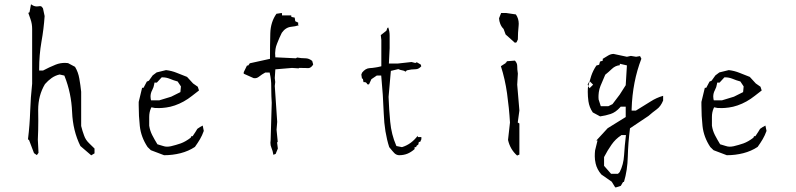

<svg xmlns="http://www.w3.org/2000/svg" viewBox="-20 -706 3552 857"><path d="M150.9 -167 150.4 -215.8Q150.4 -279.8 180.7 -330.6Q194.3 -346.2 210.4 -357.7Q226.6 -369.1 246.1 -373.5L267.1 -368.7L268.6 -365.2Q298.3 -290.5 301.8 -206.3Q305.2 -122.1 338.9 -54.2L387.2 -12.7L401.9 -21.5V-43Q382.8 -62 380.4 -64Q370.6 -73.2 364.7 -82Q358.9 -90.8 355.5 -100.6Q347.7 -121.1 342.3 -143.6V-296.4Q339.4 -325.2 334 -355.5Q329.1 -384.3 314.9 -407.7L283.7 -424.3Q276.9 -425.3 270 -425.3Q248 -425.3 228.5 -417.5Q200.2 -406.2 171.9 -391.1H154.8V-398.4Q154.8 -460.4 165 -519.5Q175.3 -576.7 179.2 -634.3L171.9 -668.5Q169.4 -672.9 166.5 -675.8Q163.6 -678.7 158.2 -678.7Q156.7 -678.7 153.1 -678Q149.4 -677.2 144.5 -677.2Q131.3 -677.2 120.1 -686H118.2L111.8 -651.4L106.4 -648.4Q111.3 -634.3 115.7 -621.8Q120.1 -609.4 121.8 -598.6Q123.5 -587.9 123.5 -576.2V-332.5Q116.7 -271 114.7 -210Q112.8 -147.9 105 -85.4V-83.5L109.4 -81.5L131.8 -22.5L144.5 -13.7L151.9 -23.9L148.9 -83Q150.9 -124 150.9 -167Z M839.8 -98.1H834L831.1 -91.3Q808.1 -73.7 786.6 -65.9Q765.6 -58.6 742.7 -53.2Q733.4 -51.3 725.1 -51.3Q716.8 -51.3 707.8 -54.4Q698.7 -57.6 682.6 -62Q669.4 -83.5 659.4 -103Q649.4 -122.6 646 -145V-184.1Q646 -204.6 653.3 -221.7L655.8 -227.1L670.9 -224.1Q678.7 -223.6 690.7 -223.6Q702.6 -223.6 721.4 -226.1Q740.2 -228.5 760.3 -235.4Q801.3 -249.5 837.4 -278.3L868.2 -302.2L862.8 -318.8L841.8 -333.5L814.9 -362.8Q791.5 -371.6 769 -380.9Q746.6 -390.1 721.2 -393.1L679.2 -382.8L661.6 -369.6L644.5 -345.7L635.3 -341.8L620.6 -314H616.2H614.3L599.1 -251Q599.1 -243.2 599.1 -235.8Q599.1 -187.5 604 -143.6Q609.4 -93.8 638.7 -49.8L653.3 -35.6L712.4 -13.2Q750.5 -13.2 785.9 -22.2Q821.3 -31.2 850.1 -50.3Q863.3 -68.8 872.8 -85Q882.3 -101.1 889.6 -121.6L884.8 -145.5L873 -139.2L860.8 -130.9L852.5 -117.2ZM691.4 -258.3H654.3L652.8 -264.2Q651.9 -270 651.9 -274.9Q651.9 -290 659.2 -303.5Q666.5 -316.9 668.5 -331.1L669.4 -337.4H680.2L701.7 -360.8H705.1Q722.2 -360.8 738.8 -354Q753.4 -347.7 772.9 -342.3L787.6 -320.3L785.2 -294.9L744.1 -274.4Z M1343.3 -445.8Q1325.2 -445.8 1306.2 -449.2L1300.8 -445.8L1209 -450.2Q1208 -461.4 1208 -468.5Q1208 -475.6 1209.7 -487.1Q1211.4 -498.5 1216.8 -511.7Q1226.6 -537.1 1237.8 -559.6Q1254.9 -584 1279.8 -586.4Q1297.4 -587.9 1314 -593.3V-594.2H1311V-605L1297.9 -611.3L1295.4 -627.4L1280.8 -630.4L1279.8 -637.2H1238.8V-646.5L1236.3 -647.9L1213.9 -644.5Q1188 -607.9 1186.5 -557.6Q1185.1 -502.9 1185.1 -449.2V-443.4L1096.2 -423.8L1095.7 -424.3L1087.9 -413.6H1082.5L1067.9 -383.8V-377L1111.8 -357.4Q1114.7 -356.9 1117.7 -356.9Q1127 -356.9 1135.3 -363.3Q1149.4 -374.5 1164.1 -382.3H1183.6Q1188 -361.8 1189 -351.3Q1189.9 -340.8 1190.4 -335.4Q1190.9 -324.2 1190.9 -301.8Q1190.9 -279.3 1192.9 -247.1L1188 -80.1Q1187 -74.2 1187 -68.8Q1187 -56.6 1191.4 -46.9Q1197.8 -32.2 1200.2 -15.1L1210.4 -19L1220.2 -43L1216.8 -69.8L1219.7 -73.2L1214.4 -127L1217.3 -162.1L1206.5 -322.3L1208.5 -339.8L1206.5 -357.4L1209 -396.5L1283.2 -402.8L1313 -400.9H1314V-402.8H1321.3Q1337.9 -402.8 1346.4 -402.3Q1355 -401.9 1355.5 -401.9Q1366.7 -401.9 1376 -415L1377.9 -418.5L1373.5 -434.1Q1358.9 -445.8 1343.3 -445.8Z M1830.6 -40.5V-49.3H1837.4L1839.4 -55.2L1847.2 -61L1849.6 -72.8H1855.5L1860.8 -84.5V-94.2H1845.2L1844.2 -99.6Q1815.4 -62 1775.9 -49.8L1773.9 -49.3L1749.5 -54.2L1748 -57.6Q1727.1 -105.5 1721.7 -162.4Q1716.3 -219.2 1714.4 -273.4L1724.6 -389.6L1757.8 -397.5Q1767.6 -393.1 1775.4 -392.1Q1783.2 -391.1 1790.5 -386.2L1795.9 -392.1Q1816.4 -397 1835.4 -397Q1848.6 -397 1860.4 -410.2L1857.9 -418L1840.3 -428.2L1834 -424.8L1816.9 -429.2L1755.4 -422.4H1715.8L1719.2 -491.2V-546.9Q1719.2 -566.9 1712.9 -583.5L1709 -581.1L1704.6 -568.8L1679.7 -549.3L1682.1 -527.8V-410.2Q1664.6 -405.8 1655.8 -404.8Q1641.1 -402.3 1629.9 -401.9Q1611.3 -400.9 1596.2 -381.8L1592.8 -373L1595.7 -355H1599.6L1602.5 -339.4H1607.4Q1612.3 -339.4 1615.2 -336.4Q1618.2 -333.5 1619.1 -330.1L1624.5 -329.1L1627.4 -330.1L1637.7 -352.5L1661.6 -368.7H1681.6Q1689.9 -282.7 1692.9 -198.7Q1695.8 -116.2 1717.3 -49.3Q1733.4 -29.3 1740.2 -22.5Q1748.5 -14.2 1760.7 -13.2Q1781.7 -13.2 1798.1 -19.8Q1814.5 -26.4 1830.6 -40.5Z M2241.7 -428.2H2237.8V-424.8L2215.8 -410.6Q2234.4 -352.1 2243.2 -289.6Q2252.4 -224.6 2256.3 -159.2L2247.6 -81.5Q2256.8 -39.6 2288.1 -11.7L2298.3 -16.1V-154.8L2291 -159.2L2298.3 -212.9L2288.6 -328.1L2291.5 -377.4Q2288.6 -395.5 2288.6 -412.1Q2288.6 -424.3 2278.3 -435.5L2241.7 -432.6ZM2295.4 -600.1Q2295.4 -623 2282.7 -641.6L2239.7 -647.9H2216.8L2207.5 -624.5Q2208 -611.8 2212.9 -599.6Q2218.3 -585.9 2227.1 -577.6L2228 -576.2L2236.8 -552.2L2278.3 -515.1L2285.6 -517.1L2291.5 -529.8Q2291.5 -559.1 2294.9 -591.3Q2295.4 -595.7 2295.4 -600.1Z M2818.4 -212.4H2799.3V-219.7Q2803.2 -341.3 2842.8 -443.8L2836.9 -455.6L2819.3 -452.6L2795.9 -456.5L2778.3 -452.6L2718.8 -465.3Q2706.5 -465.3 2694.3 -458Q2682.1 -450.7 2670.4 -443.4V-435.1L2658.2 -431.2L2654.3 -417L2642.1 -413.6Q2627.4 -392.1 2619.1 -367.7Q2610.8 -341.8 2604 -313.5Q2603.5 -304.7 2603.5 -295.9Q2603.5 -275.4 2606.4 -254.4Q2610.4 -226.6 2626 -204.1L2658.7 -186.5Q2683.1 -189.9 2705.6 -197.3Q2728 -204.6 2748.5 -227.5L2750.5 -230H2772.9V-183.6L2692.4 -133.8L2641.6 -78.6H2647L2636.2 -34.7Q2634.8 -22.9 2634.8 -8.1Q2634.8 6.8 2638.7 23.9Q2644.5 49.8 2664.1 72.8L2710.4 105L2725.1 128.9L2728 130.9L2751 123.5L2761.2 106H2765.1Q2780.8 53.7 2782.2 -7.1Q2783.7 -67.9 2792 -133.3L2874.5 -188.5Q2892.1 -204.1 2911.6 -218.3Q2929.2 -231 2939.9 -257.3V-278.3Q2910.2 -270 2883.8 -252.9Q2852.5 -232.9 2818.4 -212.4ZM2707.5 69.8 2676.3 34.2V-4.9Q2691.9 -35.2 2709.5 -60.1Q2727.1 -85.4 2752 -101.6L2753.4 -103H2773.9Q2768.1 -55.2 2765.6 -13.4Q2763.2 28.3 2746.1 62L2738.3 69.8ZM2661.6 -231.9 2651.9 -262.2Q2651.4 -268.6 2651.4 -272.5Q2651.4 -276.4 2651.6 -281.7Q2651.9 -287.1 2652.8 -294.4Q2654.8 -309.1 2660.2 -322.3Q2669.9 -346.7 2681.6 -372.6Q2696.3 -384.3 2711.4 -398.7Q2726.6 -413.1 2746.6 -415V-421.4L2778.3 -414.1L2772.9 -325.7L2746.1 -283.7L2713.9 -241.2L2695.3 -231.9ZM2627.4 -328.1 2611.3 -312 2603 -328.1 2611.3 -344.2Z M3351.6 -98.1H3345.7L3342.8 -91.3Q3319.8 -73.7 3298.3 -65.9Q3277.3 -58.6 3254.4 -53.2Q3245.1 -51.3 3236.8 -51.3Q3228.5 -51.3 3219.5 -54.4Q3210.4 -57.6 3194.3 -62Q3181.2 -83.5 3171.1 -103Q3161.1 -122.6 3157.7 -145V-184.1Q3157.7 -204.6 3165 -221.7L3167.5 -227.1L3182.6 -224.1Q3190.4 -223.6 3202.4 -223.6Q3214.4 -223.6 3233.2 -226.1Q3252 -228.5 3272 -235.4Q3313 -249.5 3349.1 -278.3L3379.9 -302.2L3374.5 -318.8L3353.5 -333.5L3326.7 -362.8Q3303.2 -371.6 3280.8 -380.9Q3258.3 -390.1 3232.9 -393.1L3190.9 -382.8L3173.3 -369.6L3156.2 -345.7L3147 -341.8L3132.3 -314H3127.9H3126L3110.8 -251Q3110.8 -243.2 3110.8 -235.8Q3110.8 -187.5 3115.7 -143.6Q3121.1 -93.8 3150.4 -49.8L3165 -35.6L3224.1 -13.2Q3262.2 -13.2 3297.6 -22.2Q3333 -31.2 3361.8 -50.3Q3375 -68.8 3384.5 -85Q3394 -101.1 3401.4 -121.6L3396.5 -145.5L3384.8 -139.2L3372.6 -130.9L3364.3 -117.2ZM3203.1 -258.3H3166L3164.6 -264.2Q3163.6 -270 3163.6 -274.9Q3163.6 -290 3170.9 -303.5Q3178.2 -316.9 3180.2 -331.1L3181.2 -337.4H3191.9L3213.4 -360.8H3216.8Q3233.9 -360.8 3250.5 -354Q3265.1 -347.7 3284.7 -342.3L3299.3 -320.3L3296.9 -294.9L3255.9 -274.4Z"/></svg>

Font: Bakudai
Style: ExtraLight
Weight: 200
Version: Version 1.48